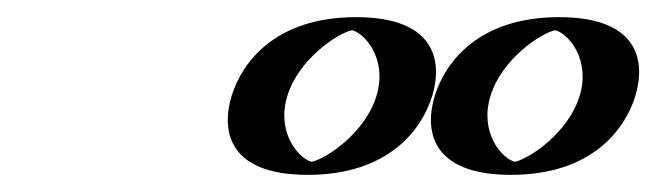

<svg xmlns="http://www.w3.org/2000/svg" viewBox="-20 -811 766 224"><path d="M632.3 -791C683.3 -791 711.8 -750 696.2 -699C680.6 -648 627.1 -607 576.1 -607C525.1 -607 496.6 -648 512.2 -699C527.8 -750 581.3 -791 632.3 -791ZM395.3 -791C446.3 -791 474.8 -750 459.2 -699C443.6 -648 390.1 -607 339.1 -607C288.1 -607 259.6 -648 275.2 -699C290.8 -750 344.3 -791 395.3 -791ZM627.7 -776C585 -776 540.3 -741.7 527.2 -699C514.1 -656.3 537.9 -622 580.7 -622C623.4 -622 668.1 -656.3 681.2 -699C694.3 -741.7 670.5 -776 627.7 -776ZM390.7 -776C433.5 -776 457.3 -741.7 444.2 -699C431.1 -656.3 386.4 -622 343.7 -622C300.9 -622 277.1 -656.3 290.2 -699C303.3 -741.7 348 -776 390.7 -776ZM627.7 -776C670.5 -776 694.3 -741.7 681.2 -699C668.1 -656.3 623.4 -622 580.7 -622C537.9 -622 514.1 -656.3 527.2 -699C540.3 -741.7 585 -776 627.7 -776ZM390.7 -776C348 -776 303.3 -741.7 290.2 -699C277.1 -656.3 300.9 -622 343.7 -622C386.4 -622 431.1 -656.3 444.2 -699C457.3 -741.7 433.5 -776 390.7 -776ZM632.3 -791C581.3 -791 527.8 -750 512.2 -699C496.6 -648 525.1 -607 576.1 -607C627.1 -607 680.6 -648 696.2 -699C711.8 -750 683.3 -791 632.3 -791ZM395.3 -791C344.3 -791 290.8 -750 275.2 -699C259.6 -648 288.1 -607 339.1 -607C390.1 -607 443.6 -648 459.2 -699C474.8 -750 446.3 -791 395.3 -791ZM627.7 -775.8C643 -772 669.3 -741.7 656.2 -699C643.1 -656 597.7 -625.9 580.7 -622.2C565.5 -626 539.1 -656.3 552.2 -699C565.3 -742 610.7 -772.1 627.7 -775.8ZM390.7 -775.8C406 -772 432.3 -741.7 419.2 -699C406.1 -656 360.7 -625.9 343.7 -622.2C328.5 -626 302.1 -656.3 315.2 -699C328.3 -742 373.7 -772.1 390.7 -775.8ZM632.3 -791C538.3 -791 499.2 -738.3 487.2 -699C475.2 -659.7 482 -607 576.1 -607C670.1 -607 709.2 -659.7 721.2 -699C733.2 -738.3 726.4 -791 632.3 -791ZM395.3 -791C301.3 -791 262.2 -738.3 250.2 -699C238.2 -659.7 245 -607 339.1 -607C433.1 -607 472.2 -659.7 484.2 -699C496.2 -738.3 489.4 -791 395.3 -791Z"/></svg>

Font: Hussar Outliner
Style: Obl
Weight: 700
Foundry: Cannot Into Space Fonts
Version: Version 0.92